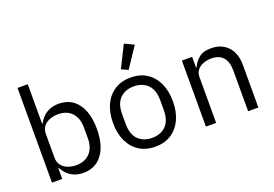

<svg xmlns="http://www.w3.org/2000/svg" viewBox="-107 -1089 2013 1410"><g transform="rotate(-20 900.0 -383.5)"><path d="M95 -740H175V-432H179Q204 -479 244 -503.5Q284 -528 338 -528Q433 -528 486.5 -456.5Q540 -385 540 -258Q540 -131 486.5 -59.5Q433 12 338 12Q284 12 244 -12.5Q204 -37 179 -84H175V0H95ZM307 -59Q377 -59 415.5 -101.5Q454 -144 454 -214V-302Q454 -372 415.5 -414.5Q377 -457 307 -457Q272 -457 241.5 -445Q211 -433 193 -409.5Q175 -386 175 -351V-165Q175 -131 193 -107Q211 -83 241.5 -71Q272 -59 307 -59Z M900 12Q828 12 775.5 -21.5Q723 -55 694.5 -115.5Q666 -176 666 -258Q666 -340 694.5 -400.5Q723 -461 775.5 -494.5Q828 -528 900 -528Q973 -528 1025 -494.5Q1077 -461 1105.5 -400.5Q1134 -340 1134 -258Q1134 -176 1105.5 -115.5Q1077 -55 1025 -21.5Q973 12 900 12ZM900 -57Q967 -57 1008 -97.5Q1049 -138 1049 -221V-295Q1049 -378 1008 -418.5Q967 -459 900 -459Q833 -459 792 -418.5Q751 -378 751 -295V-221Q751 -138 792 -97.5Q833 -57 900 -57ZM907 -585 855 -609 940 -779 1013 -744Z M1298 0V-516H1378V-432H1382Q1399 -470 1432 -499Q1465 -528 1529 -528Q1610 -528 1659 -476.5Q1708 -425 1708 -331V0H1628V-317Q1628 -388 1596.5 -422.5Q1565 -457 1506 -457Q1474 -457 1444.5 -446.5Q1415 -436 1396.5 -414Q1378 -392 1378 -358V0Z"/></g></svg>

Font: Lilex
Style: Regular
Weight: 400
Monospace: yes
Designer: Mike Abbink, Paul van der Laan, Pieter van Rosmalen, Mikhael Khrustik
Foundry: Mikhael Khrustik
Version: Version 2.510